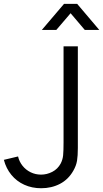

<svg xmlns="http://www.w3.org/2000/svg" viewBox="-20 -960 534 994"><path d="M271.5 -805H196.5L311.5 -940H379.5L494 -805H419L345.5 -891.5ZM0 -132.5 73.5 -150Q79.5 -123.5 96.5 -102Q113.5 -80.5 138.5 -68.2Q163.5 -56 192.5 -56Q223 -56 251 -70.5Q279 -85 294.5 -114Q304.5 -133.5 306.8 -156Q309 -178.5 309 -221.5V-720H383V-221.5V-194Q383 -153.5 378.8 -127.8Q374.5 -102 359.5 -76Q334 -31 290.5 -8.2Q247 14.5 193 14.5Q145.5 14.5 105.8 -3.5Q66 -21.5 38.8 -54.8Q11.5 -88 0 -132.5Z"/></svg>

Font: CCSD_manrope
Style: Regular
Weight: 400
Designer: Mikhail Sharanda
Foundry: Mikhail Sharanda
Version: Version 4.503